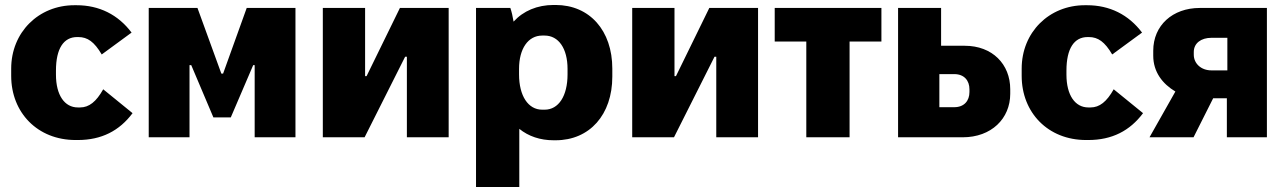

<svg xmlns="http://www.w3.org/2000/svg" viewBox="-20 -552 5170 772"><path d="M284 11H293C388 11 460 -26 513 -97L395 -193C367 -143 338 -120 302 -120H293C240 -120 205 -169 205 -252V-268C205 -357 236 -403 290 -403H295C332 -403 359 -384 389 -333L509 -421C455 -493 379 -531 288 -531H279C135 -531 25 -422 25 -276V-247C25 -99 131 11 284 11Z M578 0H742V-290H749L838 -80H908L998 -290H1004V0H1168V-520H972L877 -256H870L774 -520H578Z M1278 0H1446L1609 -324H1616V0H1784V-520H1588L1454 -246H1448V-520H1278Z M1894 200H2068V-34C2105 -4 2152 12 2206 12H2214C2351 12 2442 -91 2442 -244V-276C2442 -429 2351 -532 2214 -532H2206C2140 -532 2084 -508 2045 -465C2042 -484 2037 -506 2032 -520H1894ZM2160 -111C2104 -111 2067 -166 2067 -253V-275C2067 -357 2104 -409 2160 -409H2170C2226 -409 2262 -357 2262 -275V-253C2262 -166 2226 -111 2170 -111Z M2522 0H2690L2853 -324H2860V0H3028V-520H2832L2698 -246H2692V-520H2522Z M3222 0H3396V-385H3524V-520H3095V-385H3222Z M3591 0H3851C3966 0 4042 -75 4042 -175V-193C4042 -294 3970 -368 3859 -368H3764V-520H3591ZM3757 -121V-254H3817C3857 -254 3878 -228 3878 -193V-182C3878 -147 3857 -121 3817 -121Z M4347 11H4356C4451 11 4523 -26 4576 -97L4458 -193C4430 -143 4401 -120 4365 -120H4356C4303 -120 4268 -169 4268 -252V-268C4268 -357 4299 -403 4353 -403H4358C4395 -403 4422 -384 4452 -333L4572 -421C4518 -493 4442 -531 4351 -531H4342C4198 -531 4088 -422 4088 -276V-247C4088 -99 4194 11 4347 11Z M4602 0H4779L4858 -157H4913V0H5074V-520H4804C4695 -520 4617 -450 4617 -348V-328C4617 -263 4654 -215 4706 -184ZM4851 -269C4809 -269 4780 -297 4780 -332V-343C4780 -378 4809 -400 4851 -400H4915V-269Z"/></svg>

Font: Fixel Text ExtraBold
Style: Regular
Weight: 800
Width: 4
Designer: AlfaBravo + MacPaw
Foundry: Kyrylo Tkachov, Marchela Mozhyna, Serhii Makarenko, Maria Weinstein, Zakhar Kryvoshyya
Version: Version 1.211